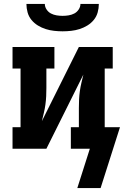

<svg xmlns="http://www.w3.org/2000/svg" viewBox="-20 -760 640 981"><path d="M300 -600Q278 -600 256 -602.5Q234 -605 213.5 -611.5Q193 -618 174 -629.5Q155 -641 141 -658Q127 -675 121 -696.5Q115 -718 115 -740H209Q209 -725 218 -711.5Q227 -698 240.5 -691Q254 -684 269.5 -681.5Q285 -679 300 -679Q315 -679 330.5 -681.5Q346 -684 359.5 -691Q373 -698 382 -711.5Q391 -725 391 -740H485Q485 -718 479 -696.5Q473 -675 459 -658Q445 -641 426 -629.5Q407 -618 386.5 -611.5Q366 -605 344 -602.5Q322 -600 300 -600ZM375 201 439 0H342V-110H383V-208Q383 -230 384 -251.5Q385 -273 388 -294.5Q391 -316 396 -337Q401 -358 406 -379L217 0H44V-110H85V-410H44V-520H258V-410H217V-312Q217 -290 216 -268.5Q215 -247 212 -225.5Q209 -204 204 -183Q199 -162 194 -141L383 -520H556V-410H515V-110H593L494 201Z"/></svg>

Font: Iosevka Etoile Extrabold
Style: Regular
Weight: 800
Designer: Belleve Invis
Foundry: Belleve Invis
Version: Version 22.1.2; ttfautohint (v1.8.4)